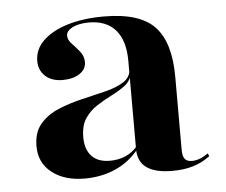

<svg xmlns="http://www.w3.org/2000/svg" viewBox="-40 -473 623 529"><g transform="rotate(-5 271.5 -209.0)"><path d="M321.8 -208.9V-301.6Q321.8 -357.3 296.4 -386.7Q271 -416.1 222.6 -416.1Q195.2 -416.1 177.4 -407.3Q159.7 -398.4 159.7 -384.7Q159.7 -373.4 170.6 -362.1Q181.5 -350.8 191.9 -337.9Q202.4 -325 202.4 -308.1Q202.4 -288.7 184.3 -276.6Q166.1 -264.5 137.1 -264.5Q107.3 -264.5 89.5 -280.6Q71.8 -296.8 71.8 -322.6Q71.8 -354.8 96.4 -378.6Q121 -402.4 164.1 -415.7Q207.3 -429 265.3 -429Q363.7 -429 405.2 -385.5Q446.8 -341.9 446.8 -246V-208.9ZM174.2 11.3Q118.5 11.3 83.9 -15.7Q49.2 -42.7 49.2 -88.7Q49.2 -127.4 69 -150.4Q88.7 -173.4 119.8 -186.3Q150.8 -199.2 185.5 -207.3Q220.2 -215.3 251.2 -223Q282.3 -230.6 302.4 -243.5Q322.6 -256.5 322.6 -279L324.2 -263.7Q321 -245.2 304.8 -233.1Q288.7 -221 267.7 -210.5Q246.8 -200 226.6 -187.1Q206.5 -174.2 193.1 -154.4Q179.8 -134.7 179.8 -102.4Q179.8 -68.5 197.2 -50Q214.5 -31.5 247.6 -31.5Q271 -31.5 290.7 -39.9Q310.5 -48.4 325 -66.1V-56.5Q297.6 -22.6 258.9 -5.6Q220.2 11.3 174.2 11.3ZM446.8 -45.2Q446.8 -26.6 452.8 -19Q458.9 -11.3 472.6 -11.3Q483.1 -11.3 494 -15.3Q504.8 -19.4 517.7 -28.2L521 -20.2Q499.2 -4 474.2 3.6Q449.2 11.3 416.1 11.3Q369.4 11.3 345.6 -5.6Q321.8 -22.6 321.8 -57.3V-208.9H446.8Z"/></g></svg>

Font: Playfair 144pt SemiExpanded ExtraBold
Style: Regular
Weight: 800
Width: 6
Designer: Claus Eggers Sørensen
Foundry: Claus Eggers Sørensen
Version: Version 2.203